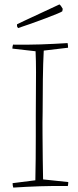

<svg xmlns="http://www.w3.org/2000/svg" viewBox="-20 -842 354 869"><path d="M40 7Q37 -2 37 -13L140 -26Q141 -71 141.5 -123Q142 -175 142 -226Q142 -277 142 -321Q142 -362 142.5 -413Q143 -464 143 -515.5Q143 -567 141 -610L36 -622Q36 -631 39 -640Q104 -639 163.5 -641Q223 -643 286 -647Q288 -637 288 -626L178 -613Q175 -558 174 -483Q173 -408 173 -335Q172 -290 172.5 -232.5Q173 -175 173.5 -120.5Q174 -66 175 -30L289 -18Q289 -9 287 0Q222 -1 162 1Q102 3 40 7ZM62 -715Q57 -720 57 -725V-732L88 -747L234 -815L249 -822Q256 -817 264 -802L262 -791Q261 -789 239.5 -780Q218 -771 186 -759Q154 -747 120.5 -735Q87 -723 62 -715Z"/></svg>

Font: Labrada ExtraLight
Style: Regular
Weight: 200
Designer: Mercedes Jáuregui
Foundry: Omnibus-Type Team
Version: Version 1.000; ttfautohint (v1.8.4.7-5d5b)